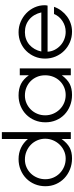

<svg xmlns="http://www.w3.org/2000/svg" viewBox="613 -1392 792 2058"><g transform="rotate(-90 1009.0 -363.0)"><path d="M42 -272Q42 -211 65 -159Q88 -107 128 -69Q168 -31 222.5 -9Q277 13 340 13Q409 13 457 -13Q505 -39 548 -99V0H622V-739H548V-460Q507 -509 452.5 -534.5Q398 -560 333 -560Q271 -560 217.5 -538Q164 -516 125 -477.5Q86 -439 64 -386.5Q42 -334 42 -272ZM117 -274Q117 -319 133.5 -359Q150 -399 178.5 -428.5Q207 -458 245.5 -475Q284 -492 328 -492Q375 -492 415.5 -475Q456 -458 486 -429Q516 -400 533.5 -360Q551 -320 551 -275Q551 -230 534 -190Q517 -150 488 -120Q459 -90 420.5 -72.5Q382 -55 338 -55Q291 -55 251 -72Q211 -89 181 -118.5Q151 -148 134 -188Q117 -228 117 -274Z M727 -272Q727 -211 749 -158.5Q771 -106 810.5 -68Q850 -30 904 -8.5Q958 13 1021 13Q1091 13 1139 -12Q1187 -37 1231 -96V0H1305V-547H1231V-450Q1190 -508 1138.5 -534Q1087 -560 1015 -560Q954 -560 901 -538Q848 -516 809.5 -477.5Q771 -439 749 -386.5Q727 -334 727 -272ZM802 -275Q802 -320 818.5 -359.5Q835 -399 864 -428.5Q893 -458 931.5 -475Q970 -492 1014 -492Q1061 -492 1100.5 -475.5Q1140 -459 1169 -430Q1198 -401 1214.5 -361.5Q1231 -322 1231 -275Q1231 -228 1215 -188Q1199 -148 1170.5 -118.5Q1142 -89 1103.5 -72Q1065 -55 1020 -55Q974 -55 934.5 -72Q895 -89 865.5 -119Q836 -149 819 -189Q802 -229 802 -275Z M1888 -180Q1865 -124 1812.5 -89.5Q1760 -55 1697 -55Q1655 -55 1617 -70Q1579 -85 1550.5 -111.5Q1522 -138 1504 -173Q1486 -208 1484 -249H1978Q1980 -257 1981 -264.5Q1982 -272 1982 -280Q1982 -337 1959 -388Q1936 -439 1896.5 -477Q1857 -515 1804.5 -537.5Q1752 -560 1693 -560Q1634 -560 1582 -538Q1530 -516 1492 -477.5Q1454 -439 1432 -387.5Q1410 -336 1410 -276Q1410 -215 1432.5 -162.5Q1455 -110 1494 -71Q1533 -32 1585.5 -9.5Q1638 13 1699 13Q1744 13 1785.5 -1Q1827 -15 1861.5 -40.5Q1896 -66 1923 -101.5Q1950 -137 1965 -180ZM1486 -316Q1494 -355 1512.5 -387.5Q1531 -420 1558 -443.5Q1585 -467 1619.5 -479.5Q1654 -492 1693 -492Q1773 -492 1829.5 -445Q1886 -398 1905 -316Z"/></g></svg>

Font: Involve
Style: Regular
Weight: 400
Designer: Stefan Peev
Foundry: Context Ltd.
Version: Version 1.001